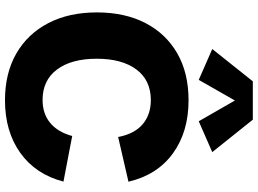

<svg xmlns="http://www.w3.org/2000/svg" viewBox="-151 -861 1025 763"><g transform="rotate(90 361.5 -479.5)"><path d="M378.4 13.2Q271 13.2 192.9 -31.7Q114.7 -76.7 72 -158.7Q29.3 -240.7 29.3 -352.1Q29.3 -462.9 71.5 -544.7Q113.8 -626.5 191.9 -671.4Q270 -716.3 378.4 -716.3Q503.9 -716.3 589.6 -654.1Q675.3 -591.8 702.1 -477.5L524.4 -436.5Q512.2 -501 473.9 -533.7Q435.5 -566.4 377.9 -566.4Q298.8 -566.4 256.1 -509Q213.4 -451.7 213.4 -351.6Q213.4 -250.5 256.3 -193.4Q299.3 -136.2 377 -136.2Q432.1 -136.2 468.5 -166.5Q504.9 -196.8 520.5 -253.9L701.7 -219.2Q672.9 -108.9 587.9 -47.9Q502.9 13.2 378.4 13.2ZM297.4 -756.8 174.8 -810.5 303.2 -971.7H455.6L584.5 -810.5L461.9 -756.8L379.4 -900.4Z"/></g></svg>

Font: Schibsted Grotesk ExtraBold
Style: Regular
Weight: 800
Designer: Bakken & Baeck AS, Henrik Kongsvoll
Foundry: Schibsted ASA
Version: Version 1.100; ttfautohint (v1.8.4.7-5d5b);gftools[0.9.25]